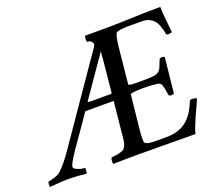

<svg xmlns="http://www.w3.org/2000/svg" viewBox="-176 -826 1105 984"><g transform="rotate(-20 376.0 -334.0)"><path d="M268 -340H270Q271 -340 271 -339.5Q271 -339 272 -339Q272 -339 273 -339Q279 -338 290 -338Q301 -338 309 -338H352H394Q395 -338 395.5 -338.5Q396 -339 397 -339Q399 -339 400 -340L417 -512Q418 -522 419 -538Q420 -554 421 -561ZM484 -664Q512 -664 550 -665Q588 -666 629 -667.5Q670 -669 711 -670Q752 -671 785 -671Q786 -633 790 -599Q794 -565 797 -530Q795 -528 789 -526.5Q783 -525 778 -525Q765 -525 765 -532Q756 -588 732.5 -611Q709 -634 670 -634H590Q585 -634 575.5 -633.5Q566 -633 556 -631.5Q546 -630 538.5 -627.5Q531 -625 529 -621Q524 -610 520.5 -591.5Q517 -573 515 -553L495 -354Q495 -350 507 -348.5Q519 -347 534 -347H584Q614 -347 631.5 -349.5Q649 -352 659 -359.5Q669 -367 675 -381Q681 -395 690 -419Q693 -426 704 -426Q716 -426 719 -421L699 -230Q695 -226 683 -226Q672 -226 670 -234Q667 -255 664.5 -267.5Q662 -280 659.5 -287Q657 -294 654.5 -297Q652 -300 649 -302Q645 -304 635.5 -305.5Q626 -307 613 -308Q600 -309 585.5 -309.5Q571 -310 558 -310Q548 -310 536.5 -309.5Q525 -309 514.5 -308Q504 -307 497 -305Q490 -303 490 -299L471 -119Q470 -113 469 -96.5Q468 -80 468 -66Q468 -50 470 -46Q477 -38 492.5 -35.5Q508 -33 534 -33H584Q621 -33 648.5 -41.5Q676 -50 697 -67Q718 -84 734 -108.5Q750 -133 763 -166Q766 -172 777 -172Q784 -172 792 -170Q800 -168 802 -166Q793 -145 782.5 -122.5Q772 -100 762 -77.5Q752 -55 744 -34.5Q736 -14 732 3Q699 3 659.5 2.5Q620 2 578 2Q536 2 493 1.5Q450 1 410 1Q390 1 368.5 1.5Q347 2 328.5 2Q310 2 297.5 2.5Q285 3 283 3Q282 -3 282.5 -15.5Q283 -28 289 -32Q293 -32 303.5 -33Q314 -34 325 -36.5Q336 -39 346 -42.5Q356 -46 359 -51Q370 -65 373.5 -84Q377 -103 379 -131L396 -299Q395 -299 392.5 -299.5Q390 -300 389 -300H345H300H247Q246 -300 243 -299.5Q240 -299 240 -298Q212 -258 189 -224Q179 -210 169 -195.5Q159 -181 150.5 -169Q142 -157 135.5 -147.5Q129 -138 126 -134Q82 -69 82 -54Q82 -47 90 -42Q98 -37 108.5 -33.5Q119 -30 128.5 -28.5Q138 -27 142 -27Q142 -22 141.5 -11Q141 0 139 3Q112 1 90.5 -1Q69 -3 38 -3Q22 -3 10 -2.5Q-2 -2 -12.5 -1Q-23 0 -34.5 1Q-46 2 -61 3Q-63 -1 -62 -13Q-61 -25 -58 -26Q-54 -26 -45 -28Q-36 -30 -25.5 -33.5Q-15 -37 -5.5 -41.5Q4 -46 9 -51Q30 -71 47 -92Q64 -113 82 -139L395 -593Q397 -595 399 -599.5Q401 -604 401 -609Q401 -617 393 -624Q385 -631 372 -631Q369 -633 369 -642Q369 -648 370 -655Q371 -662 373 -664Q381 -664 396.5 -664Q412 -664 429 -664Q446 -664 461 -664Q476 -664 484 -664Z"/></g></svg>

Font: Vermiglione Medium
Style: Italic
Weight: 500
Italic angle: -11°
Version: Version 1.000